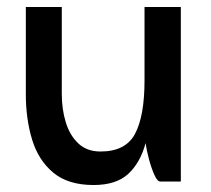

<svg xmlns="http://www.w3.org/2000/svg" viewBox="-20 -520 603 550"><path d="M157 -251Q157 -207 168.5 -169.5Q180 -132 204.5 -109Q229 -86 268 -86Q340 -86 367 -137Q394 -188 394 -290V-500H498V0H439Q431 0 422.5 -18.5Q414 -37 407 -63Q400 -89 397 -110Q382 -54 347.5 -22Q313 10 248 10Q175 10 132.5 -25.5Q90 -61 72 -120Q54 -179 54 -250V-500H157Z"/></svg>

Font: Haskoy SemiBold
Style: Regular
Weight: 600
Designer: Ertekin Erdin
Foundry: Ertekin Erdin
Version: Version 1.500; ttfautohint (v1.8.3)